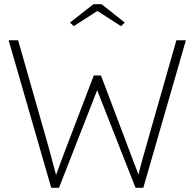

<svg xmlns="http://www.w3.org/2000/svg" viewBox="-20 -891 923 911"><path d="M223 0 21 -700H66L206 -209Q215 -178 221 -154.5Q227 -131 233 -109Q239 -87 246 -61Q269 -122 281 -155.5Q293 -189 304 -216L425 -533H459L579 -216Q584 -203 590 -186.5Q596 -170 607 -141Q618 -112 637 -63Q644 -90 647.5 -104Q651 -118 654 -128.5Q657 -139 662 -156.5Q667 -174 677 -210L817 -700H862L660 0H623L441 -463L260 0ZM330 -767 312 -784 423 -871H462L572 -784L554 -767L442 -839Z"/></svg>

Font: Readex Pro Light
Style: Regular
Weight: 300
Designer: Bonnie Shaver-Troup, Thomas Jockin
Foundry: Lexend
Version: Version 1.200; ttfautohint (v1.8.3)